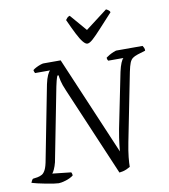

<svg xmlns="http://www.w3.org/2000/svg" viewBox="-108 -1035 987 1120"><g transform="rotate(-10 385.5 -475.5)"><path d="M149 0Q141 0 120 -3Q99 -6 73.5 -11Q48 -16 26 -21Q4 -26 -8 -30Q-6 -35 -2.5 -42Q1 -49 5 -52L33 -56Q48 -59 59.5 -65.5Q71 -72 80.5 -90.5Q90 -109 97 -149L181 -580Q188 -613 197 -632.5Q206 -652 213 -657H124Q123 -660 120.5 -665Q118 -670 118 -676Q125 -682 137.5 -688.5Q150 -695 163 -699.5Q176 -704 182 -704H284L532 -121Q534 -141 536 -160Q538 -179 541.5 -201Q545 -223 550 -251L616 -577Q623 -609 631.5 -629Q640 -649 647 -654H557Q555 -656 553 -661Q551 -666 551 -673Q557 -678 570 -685.5Q583 -693 596.5 -698.5Q610 -704 614 -704H769Q772 -700 776 -692Q780 -684 779 -674L733 -660Q714 -654 702.5 -645.5Q691 -637 684 -619.5Q677 -602 670 -568L590 -165Q580 -114 576.5 -79Q573 -44 573 -22Q563 -16 551.5 -11Q540 -6 529 -3.5Q518 -1 508 0L284 -526Q268 -563 263 -585.5Q258 -608 257 -620H250Q248 -615 245.5 -608.5Q243 -602 240.5 -591.5Q238 -581 233 -559L148 -124Q142 -101 134.5 -84.5Q127 -68 121 -62L231 -50Q233 -48 235 -41.5Q237 -35 236 -30Q217 -16 190.5 -8Q164 0 149 0ZM455 -773Q444 -773 429.5 -790.5Q415 -808 397 -843.5Q379 -879 356 -930Q361 -937 366 -942.5Q371 -948 381 -951L466 -852L596 -951Q605 -947 611.5 -941.5Q618 -936 619 -930Q573 -880 541 -845Q509 -810 488.5 -791.5Q468 -773 455 -773Z"/></g></svg>

Font: Texturina Medium 12pt ExtraLight
Style: Italic
Weight: 250
Italic angle: -11°
Version: Version 1.002